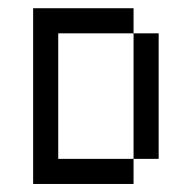

<svg xmlns="http://www.w3.org/2000/svg" viewBox="-20 -458 478 478"><path d="M312.5 -375H375V-62.5H312.5ZM62.5 -437.5H312.5V-375H125V-62.5H312.5V0H62.5Z"/></svg>

Font: Pixel Operator SC
Style: Regular
Weight: 400
Designer: Jayvee Enaguas (GrandChaos9000)
Foundry: The Grandoplex Project
Version: Version 1.4.1 (September 5, 2015)